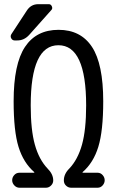

<svg xmlns="http://www.w3.org/2000/svg" viewBox="-20 -880 540 900"><path d="M463.9 -405.3Q463.9 -266.6 440.9 -191.9Q418 -117.2 367.2 -73.2V-71.3V-70.3H437.5Q451.2 -70.3 460.9 -59.6Q470.7 -48.8 470.7 -35.2Q470.7 -21.5 460.9 -10.7Q451.2 0 437.5 0H313.5Q299.8 0 289.6 -9.8Q279.3 -19.5 279.3 -34.2Q279.3 -64.5 304.7 -89.8Q344.7 -131.8 364.3 -201.7Q383.8 -271.5 383.8 -385.7Q383.8 -668 253.9 -668Q124 -668 124 -385.7Q124 -270.5 143.6 -201.2Q163.1 -131.8 203.1 -89.8Q229.5 -63.5 229.5 -34.2Q229.5 -20.5 219.2 -10.3Q209 0 195.3 0H71.3Q57.6 0 47.4 -10.7Q37.1 -21.5 37.1 -35.2Q37.1 -48.8 46.9 -59.6Q56.6 -70.3 71.3 -70.3H140.6V-71.3V-73.2Q89.8 -117.2 66.9 -191.4Q43.9 -265.6 43.9 -405.3Q43.9 -580.1 97.2 -660.2Q150.4 -740.2 254.4 -740.2Q358.4 -740.2 411.1 -660.2Q463.9 -580.1 463.9 -405.3ZM48.8 -690.4Q38.1 -690.4 32.7 -700.2Q27.3 -710 33.2 -719.7L105.5 -830.1Q125 -860.4 159.2 -860.4H209Q218.8 -860.4 223.1 -850.1Q227.5 -839.8 220.7 -833L117.2 -716.8Q92.8 -689.5 58.6 -690.4Z"/></svg>

Font: Rounded-L Mgen+ 2m regular
Style: Regular
Weight: 400
Designer: [Source Han Sans]
Ryoko NISHIZUKA  (kana & ideographs); Paul D. Hunt (Latin, Greek & Cyrillic); Wenlong ZHANG  (bopomofo
Version: Version 1.059.20150602